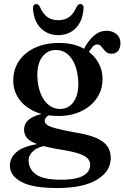

<svg xmlns="http://www.w3.org/2000/svg" viewBox="-20 -698 628 970"><path d="M355.5 -29.5Q294 -41 261.8 -49.8Q229.5 -58.5 217.8 -67.2Q206 -76 206 -87.5Q206 -97.5 214 -106.2Q222 -115 236.5 -122L225 -128Q177.5 -122 150.5 -109Q123.5 -96 112.5 -79.2Q101.5 -62.5 101.5 -44Q101.5 -19 116.5 -0.8Q131.5 17.5 172 31.5Q212.5 45.5 288.5 58Q345.5 67 377.5 77.8Q409.5 88.5 422.5 102.2Q435.5 116 435.5 134.5Q435.5 158 419.8 175Q404 192 371.8 201Q339.5 210 289 210Q199 210 161.8 183Q124.5 156 124.5 112.5Q124.5 85.5 148.8 64.2Q173 43 219 36.5L208.5 24.5Q111 34.5 70.5 64.5Q30 94.5 30 140Q30 189 87.2 220.5Q144.5 252 269 252Q400 252 469.8 209.8Q539.5 167.5 539.5 101Q539.5 65 521.8 40Q504 15 463.8 -2Q423.5 -19 355.5 -29.5ZM387 -423 418.5 -417Q433.5 -443.5 445.2 -458.5Q457 -473.5 472.5 -473.5Q482.5 -473.5 489.2 -466.2Q496 -459 502.5 -450Q509 -441 518.5 -433.8Q528 -426.5 543.5 -426.5Q565 -426.5 576.8 -441.2Q588.5 -456 588.5 -480.5Q588.5 -508.5 568.5 -525.5Q548.5 -542.5 519 -542.5Q483.5 -542.5 455 -518.2Q426.5 -494 403.5 -450ZM498 -299Q498 -349.5 471.2 -390.8Q444.5 -432 395.5 -456.5Q346.5 -481 278.5 -481Q209 -481 156.8 -456.8Q104.5 -432.5 75.8 -389.8Q47 -347 47 -291Q47 -240 75 -199.2Q103 -158.5 154.2 -135.2Q205.5 -112 275 -112Q339.5 -112 390 -136Q440.5 -160 469.2 -202Q498 -244 498 -299ZM261 -445.5Q312 -446 342.5 -400.8Q373 -355.5 375.5 -282Q377.5 -221 352.8 -184.5Q328 -148 283.5 -147.5Q251 -147.5 225.8 -167.8Q200.5 -188 185.5 -225.2Q170.5 -262.5 168.5 -313.5Q167.5 -352.5 178.2 -382Q189 -411.5 210.5 -428.5Q232 -445.5 261 -445.5ZM274.5 -596Q307.5 -596 329.8 -612.2Q352 -628.5 367 -663.5Q375 -677.5 385.5 -677.5Q394 -677.5 398.8 -671.2Q403.5 -665 402 -654Q397.5 -590.5 362.5 -555.5Q327.5 -520.5 274.5 -520.5Q221.5 -520.5 186.2 -555.5Q151 -590.5 146.5 -654Q145.5 -665 150.2 -671.2Q155 -677.5 163 -677.5Q174 -677.5 181.5 -663.5Q196.5 -628 219.2 -612Q242 -596 274.5 -596Z"/></svg>

Font: Fraunces Medium
Style: Regular
Weight: 500
Version: Version 1.000;[b76b70a41]